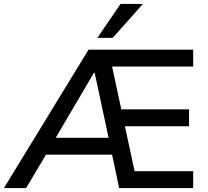

<svg xmlns="http://www.w3.org/2000/svg" viewBox="-43 -958 1060 978"><path d="M-23 0 408 -705H941V-619H495L521 -652L581 -372L541 -401H920V-315H559L587 -344L650 -52L608 -86H941V0H564L521 -203L558 -170H168L209 -200L90 0ZM436 -588 226 -231 215 -256H535L516 -229L439 -588ZM453 -765 571 -938H685L531 -765Z"/></svg>

Font: Nunito Sans 11pt SemiBold
Style: Regular
Weight: 600
Version: Version 3.101;gftools[0.9.27]